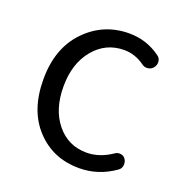

<svg xmlns="http://www.w3.org/2000/svg" viewBox="-107 -649 720 756"><g transform="rotate(20 253.0 -271.0)"><path d="M303.7 12.7Q194.3 12.7 123.5 -63Q52.7 -138.7 52.7 -268.6Q52.7 -399.4 127.4 -476.6Q202.1 -553.7 309.6 -553.7Q382.8 -553.7 441.4 -510.7Q453.1 -502.9 454.6 -488.3Q456.1 -473.6 446.3 -461.9Q437.5 -451.2 423.3 -449.7Q409.2 -448.2 398.4 -457Q358.4 -485.4 313.5 -485.4Q236.3 -485.4 186.5 -425.3Q136.7 -365.2 136.7 -269Q136.7 -172.9 185.1 -113.8Q233.4 -54.7 310.5 -54.7Q364.3 -54.7 416 -89.8Q426.8 -97.7 439.9 -95.7Q453.1 -93.8 460 -83Q465.8 -74.2 465.8 -63.5Q465.8 -60.5 465.8 -57.6Q463.9 -43.9 453.1 -36.1Q384.8 12.7 303.7 12.7Z"/></g></svg>

Font: Gen Jyuu Gothic P Normal
Style: Regular
Weight: 300
Designer: [Source Han Sans]
Ryoko NISHIZUKA  (kana & ideographs); Paul D. Hunt (Latin, Greek & Cyrillic); Wenlong ZHANG  (bopomofo
Version: Version 1.002.20150607